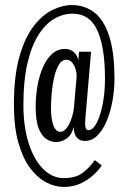

<svg xmlns="http://www.w3.org/2000/svg" viewBox="-20 -728 505 759"><path d="M231.5 11Q198 11 163.2 -6.8Q128.5 -24.5 99.5 -63Q70.5 -101.5 52.8 -163.5Q35 -225.5 35 -314.5Q35 -427.5 56.5 -503.2Q78 -579 112.5 -624Q147 -669 187 -688.5Q227 -708 263.5 -708Q314.5 -708 352.5 -679Q390.5 -650 411.5 -585.8Q432.5 -521.5 432.5 -416Q432.5 -372 424.5 -328.5Q416.5 -285 401.5 -249.2Q386.5 -213.5 365 -192.2Q343.5 -171 316 -171Q298 -171 288.2 -179.8Q278.5 -188.5 274.8 -201.2Q271 -214 271 -226Q264 -195.5 244.2 -181Q224.5 -166.5 200.5 -166.5Q184 -166.5 165.2 -177.2Q146.5 -188 133.8 -218.2Q121 -248.5 121 -305Q121 -349.5 128.5 -390.5Q136 -431.5 150.5 -464Q165 -496.5 186.5 -515.5Q208 -534.5 236 -534.5Q254.5 -534.5 265.8 -526.8Q277 -519 282.8 -508.2Q288.5 -497.5 289.5 -489L292.5 -523.5H340L318 -266.5Q317.5 -258.5 317 -251.8Q316.5 -245 316.5 -240Q316.5 -228 319.2 -220.8Q322 -213.5 330 -213.5Q347 -213.5 361.8 -241.2Q376.5 -269 385.8 -315Q395 -361 395 -417Q395 -542 364.8 -608Q334.5 -674 267.5 -674Q228.5 -674 193.2 -653Q158 -632 130.8 -588Q103.5 -544 88 -476Q72.5 -408 72.5 -313.5Q72.5 -227.5 93.2 -162.2Q114 -97 150.2 -60.5Q186.5 -24 231.5 -24Q279 -24 306 -44Q333 -64 354.5 -95L382.5 -74Q369.5 -55 348 -35.2Q326.5 -15.5 297.5 -2.2Q268.5 11 231.5 11ZM218.5 -207Q229.5 -207 238.8 -216.5Q248 -226 255 -241Q262 -256 266.8 -273Q271.5 -290 272.5 -304.5L283 -426Q283 -441 278.2 -456.2Q273.5 -471.5 264.2 -481.8Q255 -492 242.5 -492Q225 -492 213.2 -473Q201.5 -454 194.5 -424.2Q187.5 -394.5 184.5 -361.5Q181.5 -328.5 181.5 -300.5Q181.5 -259.5 190.8 -233.2Q200 -207 218.5 -207Z"/></svg>

Font: Imbue Thin 10pt
Style: Regular
Weight: 400
Version: Version 1.102